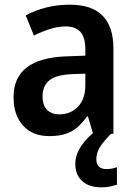

<svg xmlns="http://www.w3.org/2000/svg" viewBox="-20 -572 574 821"><path d="M279 -552Q465 -552 465 -364V0H378L356 -74H352Q322 -31 286 -10.5Q250 10 190 10Q120 10 79 -34.5Q38 -79 38 -157Q38 -323 263 -331L345 -334V-359Q345 -413 323.5 -436Q302 -459 261 -459Q228 -459 193.5 -448Q159 -437 125 -420L90 -506Q128 -527 176 -539.5Q224 -552 279 -552ZM288 -255Q219 -252 190.5 -228Q162 -204 162 -161Q162 -121 181.5 -102Q201 -83 234 -83Q281 -83 313 -115.5Q345 -148 345 -209V-257ZM392 108Q392 151 435 151Q449 151 460.5 148.5Q472 146 480 143V218Q467 222 451 225.5Q435 229 414 229Q360 229 331 202Q302 175 302 128Q302 90 327.5 52Q353 14 396 -17L455 0Q422 33 407 57.5Q392 82 392 108Z"/></svg>

Font: Noto Sans Georgian SemiCondensed SemiBold
Style: Regular
Weight: 600
Width: 4
Designer: Monotype Design Team, Akaki Razmadze
Foundry: Google LLC
Version: Version 2.005; ttfautohint (v1.8.4.7-5d5b)